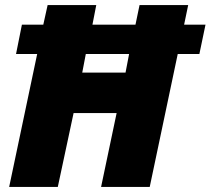

<svg xmlns="http://www.w3.org/2000/svg" viewBox="-20 -734 827 754"><path d="M16 0H207L269 -290H438L377 0H568L678 -522H763L787 -637H703L719 -714H528L512 -637H343L358 -714H167L150 -637H66L43 -522H126ZM303 -449 317 -522H487L473 -449Z"/></svg>

Font: Noto Sans Black
Style: Italic
Weight: 900
Italic angle: -12°
Designer: Monotype Design Team
Foundry: Monotype Imaging Inc.
Version: Version 2.013